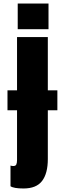

<svg xmlns="http://www.w3.org/2000/svg" viewBox="-20 -943 360 1090"><path d="M305.7 -316.9H251.5V-40Q251.5 41.5 219 84.2Q186.5 127 113.8 127Q58.1 127 39.6 114.3V-2.9Q48.3 -0.5 55.7 -0.5Q68.4 -0.5 72.5 -9Q76.7 -17.6 76.7 -35.2V-316.9H22.5V-430.2H76.7V-732.4H251.5V-430.2H305.7ZM255.4 -777.3H80.6V-922.9H255.4Z"/></svg>

Font: Anton
Style: Regular
Weight: 400
Designer: Vernon Adams, Tural Alisoy
Foundry: Vernon Adams
Version: Version 2.300